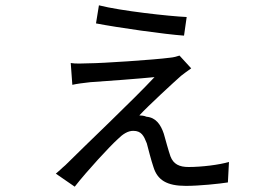

<svg xmlns="http://www.w3.org/2000/svg" viewBox="-20 -656 1040 722"><path d="M352 -636 341 -568C424 -552 600 -527 672 -522L682 -592C616 -595 434 -615 352 -636ZM699 -399 655 -447C647 -444 632 -440 619 -439C559 -431 361 -418 316 -418C291 -417 263 -416 246 -419L252 -337C269 -341 293 -344 320 -347C369 -350 513 -361 561 -366C481 -280 303 -112 226 -35C218 -28 211 -22 206 -17L190 -3L261 46C307 -13 393 -106 423 -133C442 -152 461 -164 481 -164C512 -164 521 -145 532 -117C537 -98 549 -51 557 -28C572 21 607 43 679 43C729 43 806 35 837 30L841 -47C804 -36 738 -28 689 -28C654 -28 632 -39 621 -68C614 -88 603 -128 596 -153C585 -186 567 -214 531 -217C522 -221 511 -222 504 -222C536 -257 636 -349 661 -371C670 -378 686 -390 699 -399Z"/></svg>

Font: Spoqa Han Sans Neo
Style: Regular
Weight: 400
Designer: [Spoqa Han Sans Neo] Dong-huui Kim ___ Younghwa Kang ___ Yujin Lee ___ [Noto Sans] Ryoko NISHIZUKA ____ (kana & ideograp
Foundry: Spoqa (http://www.spoqa-han-sans.com)
Version: Version 1.100;hotconv 1.0.109;makeotfexe 2.5.65596